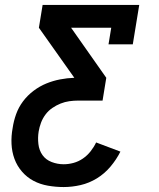

<svg xmlns="http://www.w3.org/2000/svg" viewBox="-20 -550 640 775"><path d="M237 205Q205 205 173.5 199.5Q142 194 115.5 180Q89 166 69 143Q49 120 38.5 91.5Q28 63 26.5 31Q25 -1 31 -33Q35 -61 45 -89Q55 -117 73 -141Q91 -165 115.5 -183.5Q140 -202 167 -213Q194 -224 222.5 -229.5Q251 -235 280 -236L137 -438L152 -530H542L516 -371H418L429 -438H267L409 -236L394 -144H296Q278 -144 260 -141.5Q242 -139 224.5 -132Q207 -125 191 -114Q175 -103 163.5 -87.5Q152 -72 145.5 -54.5Q139 -37 136 -19Q132 6 135 31.5Q138 57 151.5 76Q165 95 188.5 104Q212 113 237 113Q257 113 277 107.5Q297 102 314.5 90Q332 78 345.5 61Q359 44 368 25L466 62Q450 94 426 122.5Q402 151 371 170Q340 189 305.5 197Q271 205 237 205Z"/></svg>

Font: Iosevka Curly Slab SmBdEx
Style: Italic
Weight: 600
Width: 7
Italic angle: -9°
Monospace: yes
Designer: Belleve Invis
Foundry: Belleve Invis
Version: Version 11.1.0; ttfautohint (v1.8.3)